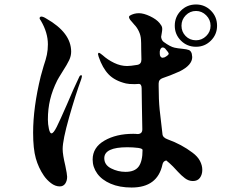

<svg xmlns="http://www.w3.org/2000/svg" viewBox="-20 -826 1040 858"><path d="M950 -711Q950 -672 922.5 -644.5Q895 -617 856 -617Q816 -617 788.5 -644.5Q761 -672 761 -711Q761 -751 788.5 -778.5Q816 -806 856 -806Q895 -806 922.5 -778.5Q950 -751 950 -711ZM921 -711Q921 -738 901.5 -757.5Q882 -777 856 -777Q829 -777 810 -757.5Q791 -738 791 -711Q791 -684 809.5 -665Q828 -646 856 -646Q882 -646 901.5 -665Q921 -684 921 -711ZM884 -67Q884 -46 873.5 -31.5Q863 -17 842 -17Q823 -17 806.5 -29.5Q790 -42 775 -58.5Q760 -75 753 -82Q738 -97 723 -109Q709 -106 706 -91Q684 12 568 12Q514 12 474.5 -5Q435 -22 414.5 -50.5Q394 -79 394 -113Q394 -167 446.5 -197.5Q499 -228 575 -228Q588 -228 594 -227Q616 -227 616 -248Q616 -278 614 -360L613 -431Q613 -451 600 -451L582 -450Q555 -450 543 -453Q493 -465 465.5 -493.5Q438 -522 421 -572Q418 -584 418 -583Q418 -590 422 -590Q425 -590 430.5 -585.5Q436 -581 439 -579Q461 -559 490 -545Q519 -531 548 -531Q563 -531 593 -536Q612 -539 612 -560L611 -605Q611 -639 610 -649Q609 -668 600.5 -686Q592 -704 580 -716Q575 -721 571.5 -726Q568 -731 562 -737Q552 -751 560 -756Q578 -767 601 -767Q622 -767 650.5 -753.5Q679 -740 693 -723Q698 -717 701.5 -711Q705 -705 705 -697Q705 -690 703 -679Q701 -668 700 -661Q702 -646 711 -639Q741 -617 760 -613Q773 -610 795 -608Q815 -606 824 -602.5Q833 -599 837 -586Q839 -576 839 -571Q839 -535 783 -507Q738 -487 707 -477Q689 -471 689 -453V-441Q689 -380 693.5 -335.5Q698 -291 706 -227Q707 -211 730 -203Q791 -181 840 -144Q863 -127 873.5 -107Q884 -87 884 -67ZM346 -485Q346 -482 343 -472Q317 -401 288.5 -300.5Q260 -200 260 -160Q260 -135 272 -85Q280 -47 280 -36Q280 -18 271.5 -5.5Q263 7 247 7Q227 7 208 -7.5Q189 -22 176 -41Q152 -76 140 -118.5Q128 -161 128 -233Q128 -346 162 -485Q163 -488 175 -531Q185 -560 189.5 -581.5Q194 -603 194 -628Q194 -680 163 -733Q161 -736 159 -739Q157 -742 157 -745Q157 -748 159.5 -750Q162 -752 164 -752Q173 -752 187 -743Q298 -680 298 -595Q298 -576 289 -557Q280 -538 260 -507Q240 -475 236 -467Q214 -423 204 -381Q194 -339 194 -292Q194 -271 198.5 -250.5Q203 -230 210 -230Q219 -230 233.5 -259Q248 -288 279 -359Q311 -435 333 -480Q337 -490 343 -490Q346 -490 346 -485ZM707 -614Q702 -614 698.5 -609Q695 -604 694 -596V-588V-586Q694 -578 697.5 -573Q701 -568 707 -568Q710 -568 716 -570Q734 -580 734 -586Q734 -591 718 -609Q713 -614 707 -614ZM598 -165Q574 -168 549 -168Q446 -168 446 -119Q446 -89 476.5 -73.5Q507 -58 541 -58Q582 -58 599.5 -81.5Q617 -105 617 -156Q617 -162 598 -165Z"/></svg>

Font: Shippori Mincho B1
Style: Bold
Weight: 700
Designer: FONTDASU
Foundry: FONTDASU / Google Inc. / but / Adobe
Version: Version 3.110; ttfautohint (v1.8.3)